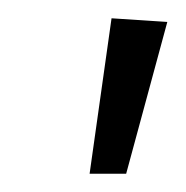

<svg xmlns="http://www.w3.org/2000/svg" viewBox="-20 -789 203 210"><path d="M102 -769 163 -765 118 -599H78Z"/></svg>

Font: Fira Sans Condensed Light
Style: Italic
Weight: 300
Width: 3
Italic angle: -8°
Designer: Carrois Corporate & Edenspiekermann AG
Foundry: Carrois Corporate GbR & Edenspiekermann AG
Version: Version 4.203